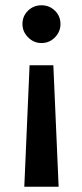

<svg xmlns="http://www.w3.org/2000/svg" viewBox="-20 -473 312 727"><path d="M202 234H72L92 -226H182ZM137 -453Q167 -453 188 -432.5Q209 -412 209 -382Q209 -353 188 -331.5Q167 -310 137 -310Q108 -310 86.5 -331.5Q65 -353 65 -382Q65 -412 86 -432.5Q107 -453 137 -453Z"/></svg>

Font: Teachers SemiBold
Style: Regular
Weight: 600
Designer: Alfredo Marco Pradil & Chank Diesel
Version: Version 0.009